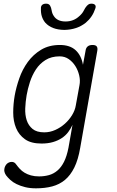

<svg xmlns="http://www.w3.org/2000/svg" viewBox="-20 -805 640 1046"><path d="M375 -125Q366 -105 352 -86Q338 -67 317 -53Q296 -39 268.5 -31Q241 -23 206 -23Q149 -23 116 -46.5Q83 -70 67.5 -107.5Q52 -145 52 -191.5Q52 -238 60 -284Q68 -329 85 -378Q102 -427 131.5 -467.5Q161 -508 204 -534Q247 -560 306 -560Q361 -560 392 -531.5Q423 -503 432 -452L446 -528Q448 -544 457.5 -552Q467 -560 484 -560Q501 -560 507 -552Q513 -544 510 -528L417 0Q406 65 385 107.5Q364 150 334 175Q304 200 264.5 210.5Q225 221 176 221Q143 221 117 214.5Q91 208 70.5 198Q50 188 36 175Q22 162 13 150Q7 141 4.5 132Q2 123 4 114Q5 107 8.5 100Q12 93 17 88Q22 83 29 80Q36 77 44 77Q51 77 57 80Q63 83 69 92Q77 103 88 115Q99 127 114 136Q129 145 148.5 150.5Q168 156 193 156Q221 156 246.5 149Q272 142 293 124Q314 106 329 76Q344 46 353 0ZM221 -84Q252 -84 281 -97Q310 -110 333.5 -131Q357 -152 373 -178.5Q389 -205 393 -231L413 -341Q418 -366 411.5 -394Q405 -422 390.5 -445Q376 -468 354.5 -483Q333 -498 305 -498Q260 -498 228 -478Q196 -458 175.5 -426.5Q155 -395 143 -358Q131 -321 125 -286Q119 -251 117.5 -215Q116 -179 125.5 -150Q135 -121 157.5 -102.5Q180 -84 221 -84ZM203 -758Q202 -771 209.5 -778Q217 -785 231 -785Q240 -785 245 -782Q250 -779 253 -774Q259 -764 261.5 -747.5Q264 -731 273 -718Q292 -688 337 -688Q382 -688 413 -718Q429 -732 436.5 -747.5Q444 -763 453 -773Q459 -779 464 -782Q469 -785 478 -785Q492 -785 498 -778Q504 -771 499 -758Q484 -712 447 -681Q399 -643 330 -642Q262 -643 227 -681Q201 -712 203 -758Z"/></svg>

Font: Maple Mono NL ExtraLight
Style: Italic
Weight: 275
Italic angle: -10°
Monospace: yes
Designer: subframe7536
Version: Version 7.000